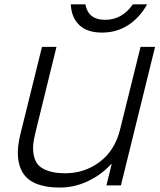

<svg xmlns="http://www.w3.org/2000/svg" viewBox="-20 -843 728 873"><path d="M685.1 -629.9 529.8 0H463.9L487.8 -97.2H485.8Q439.5 -46.9 378.4 -18.6Q317.4 9.8 252 9.8Q128.9 9.8 86.2 -53.7Q43.5 -117.2 73.2 -234.9L170.9 -629.9H236.8L141.1 -240.2Q132.8 -207.5 130.9 -181.9Q128.9 -156.2 134.8 -131.6Q140.6 -106.9 156.2 -90.8Q171.9 -74.7 202.1 -64.9Q232.4 -55.2 276.9 -55.2Q364.3 -55.2 433.1 -106.7Q502 -158.2 525.9 -253.9L619.1 -629.9ZM584 -823.2H648.9Q615.7 -763.2 563.2 -729Q510.7 -694.8 443.8 -694.8Q376.5 -694.8 340.6 -729Q304.7 -763.2 301.8 -823.2H368.2Q380.9 -752.9 458 -752.9Q535.2 -752.9 584 -823.2Z"/></svg>

Font: Sinkin Sans 300 Light Italic
Style: Regular
Weight: 300
Italic angle: -112°
Designer: Keith Bates
Foundry: K-Type
Version: Sinkin Sans (version 1.0)  by Keith Bates   •   © 2014   www